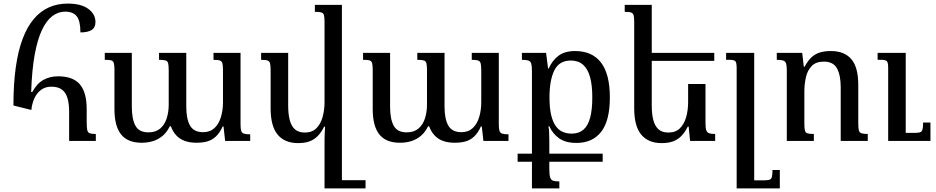

<svg xmlns="http://www.w3.org/2000/svg" viewBox="-20 -787 5224 1072"><path d="M155 -173 55 -198Q55 -318 68 -410.5Q81 -503 106.5 -570.5Q132 -638 169 -681.5Q206 -725 253.5 -746Q301 -767 358 -767Q433 -767 473 -737.5Q513 -708 513 -664Q513 -633 491.5 -619.5Q470 -606 429 -606Q429 -670 408.5 -696Q388 -722 344 -722Q305 -722 272 -697Q239 -672 214 -619Q189 -566 173.5 -480.5Q158 -395 154 -273H160Q186 -321 222.5 -341Q259 -361 304 -361Q387 -361 425.5 -316.5Q464 -272 464 -177V-106Q464 -76 467 -61.5Q470 -47 481 -43Q492 -39 515 -39V0H366V-163Q366 -209 356.5 -240Q347 -271 325.5 -287Q304 -303 267 -303Q240 -303 220 -292Q200 -281 186.5 -262.5Q173 -244 165 -220.5Q157 -197 155 -173Z M1172 -492H1323V-93Q1323 -69 1326.5 -57Q1330 -45 1341.5 -41Q1353 -37 1377 -37V0H1237L1228 -81H1223Q1207 -45 1185.5 -25Q1164 -5 1137.5 2.5Q1111 10 1078 10Q1038 10 1009.5 -1Q981 -12 962.5 -33Q944 -54 934 -82H928Q912 -49 888.5 -29Q865 -9 835.5 0.5Q806 10 771 10Q693 10 656 -36.5Q619 -83 619 -178V-397Q619 -423 615.5 -435Q612 -447 601 -450Q590 -453 565 -453V-492H716V-191Q716 -123 736 -85.5Q756 -48 809 -48Q849 -48 874 -69Q899 -90 910.5 -125.5Q922 -161 922 -203V-393Q922 -420 919 -433Q916 -446 904.5 -449.5Q893 -453 868 -453V-492H1020V-191Q1020 -123 1041 -86Q1062 -49 1114 -49Q1153 -49 1177.5 -72Q1202 -95 1213.5 -133.5Q1225 -172 1225 -216V-393Q1225 -419 1222 -432Q1219 -445 1208 -449Q1197 -453 1172 -453Z M1644 12Q1570 12 1530.5 -35Q1491 -82 1491 -182V-392Q1491 -420 1488 -432.5Q1485 -445 1474 -449Q1463 -453 1438 -453V-492H1589V-196Q1589 -151 1597.5 -117.5Q1606 -84 1626 -65.5Q1646 -47 1682 -47Q1722 -47 1746 -70.5Q1770 -94 1781 -133Q1792 -172 1792 -216V-662Q1792 -689 1789 -701.5Q1786 -714 1774.5 -717.5Q1763 -721 1738 -721V-760H1889V265H1792V-8Q1792 -26 1793 -44Q1794 -62 1795 -80H1790Q1773 -46 1752.5 -26Q1732 -6 1706 3Q1680 12 1644 12ZM1873 265V219H2021V265Z M2614 -492H2765V-93Q2765 -69 2768.5 -57Q2772 -45 2783.5 -41Q2795 -37 2819 -37V0H2679L2670 -81H2665Q2649 -45 2627.5 -25Q2606 -5 2579.5 2.5Q2553 10 2520 10Q2480 10 2451.5 -1Q2423 -12 2404.5 -33Q2386 -54 2376 -82H2370Q2354 -49 2330.5 -29Q2307 -9 2277.5 0.5Q2248 10 2213 10Q2135 10 2098 -36.5Q2061 -83 2061 -178V-397Q2061 -423 2057.5 -435Q2054 -447 2043 -450Q2032 -453 2007 -453V-492H2158V-191Q2158 -123 2178 -85.5Q2198 -48 2251 -48Q2291 -48 2316 -69Q2341 -90 2352.5 -125.5Q2364 -161 2364 -203V-393Q2364 -420 2361 -433Q2358 -446 2346.5 -449.5Q2335 -453 2310 -453V-492H2462V-191Q2462 -123 2483 -86Q2504 -49 2556 -49Q2595 -49 2619.5 -72Q2644 -95 2655.5 -133.5Q2667 -172 2667 -216V-393Q2667 -419 2664 -432Q2661 -445 2650 -449Q2639 -453 2614 -453Z M3191 -502Q3286 -502 3335.5 -438Q3385 -374 3385 -243Q3385 -113 3336.5 -51Q3288 11 3199 11Q3138 11 3102 -14.5Q3066 -40 3047 -82H3042Q3045 -69 3046 -48Q3047 -27 3047 -3Q3047 21 3047 43V156Q3047 188 3051.5 203Q3056 218 3068.5 222Q3081 226 3103 226V265H2950V-391Q2950 -419 2946 -432Q2942 -445 2930 -449Q2918 -453 2894 -453V-492H3029L3040 -405H3044Q3063 -449 3098 -475.5Q3133 -502 3191 -502ZM3172 -41Q3212 -41 3237.5 -63Q3263 -85 3275 -130Q3287 -175 3287 -243Q3287 -311 3274.5 -356.5Q3262 -402 3235.5 -425.5Q3209 -449 3167 -449Q3102 -449 3075 -394Q3048 -339 3048 -244Q3048 -187 3056.5 -148.5Q3065 -110 3081 -86Q3097 -62 3120 -51.5Q3143 -41 3172 -41ZM2870 116V71H3345V116Z M3919 -318V-98Q3919 -72 3923.5 -59.5Q3928 -47 3939.5 -43Q3951 -39 3973 -39V0H3833L3825 -80H3820Q3803 -46 3782.5 -26Q3762 -6 3736 3Q3710 12 3674 12Q3600 12 3560.5 -35Q3521 -82 3521 -182V-660Q3521 -688 3518 -700.5Q3515 -713 3504 -717Q3493 -721 3468 -721V-760H3619V-196Q3619 -151 3627.5 -117.5Q3636 -84 3656 -65.5Q3676 -47 3712 -47Q3752 -47 3776 -70.5Q3800 -94 3811 -133Q3822 -172 3822 -216V-318ZM3599 -447V-492H3968V-447Z M4334 162V265H4093V-407Q4093 -437 4086 -445Q4079 -453 4053 -453H4034V-492H4191V220H4240Q4263 220 4274.5 217Q4286 214 4289.5 201.5Q4293 189 4293 162Z M4825 -39V0H4674V-301Q4674 -366 4653.5 -404.5Q4633 -443 4580 -443Q4536 -443 4512.5 -419Q4489 -395 4480 -357Q4471 -319 4471 -276V-98Q4471 -72 4474 -59Q4477 -46 4488.5 -42.5Q4500 -39 4524 -39V0H4373V-394Q4373 -420 4369 -432.5Q4365 -445 4353 -449Q4341 -453 4317 -453V-492H4459L4468 -414H4472Q4492 -451 4513.5 -469.5Q4535 -488 4561 -495Q4587 -502 4619 -502Q4695 -502 4733.5 -456.5Q4772 -411 4772 -313V-100Q4772 -73 4775 -60Q4778 -47 4789.5 -43Q4801 -39 4825 -39ZM5175 -103V0H4939V-407Q4939 -437 4932 -445Q4925 -453 4899 -453H4880V-492H5037V-45H5082Q5105 -45 5116 -48Q5127 -51 5130.5 -63.5Q5134 -76 5134 -103Z"/></svg>

Font: Noto Serif Armenian
Style: Regular
Weight: 400
Designer: Monotype Design Team
Foundry: Monotype Imaging Inc.
Version: Version 2.007